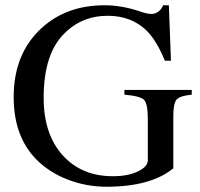

<svg xmlns="http://www.w3.org/2000/svg" viewBox="-20 -696 762 730"><path d="M709 -354V-336Q665 -332 652 -318Q639 -304 639 -256V-56Q553 14 385 14Q307 14 235.5 -14Q164 -42 115 -93Q32 -180 32 -327Q32 -493 139 -590Q233 -676 378 -676Q442 -676 511 -653Q538 -643 555 -643Q571 -643 583 -652.5Q595 -662 600 -676H622L630 -465H607Q575 -543 536 -581Q478 -636 390 -636Q290 -636 223 -567Q146 -490 146 -324Q146 -186 218 -106Q290 -26 409 -26Q466 -26 504 -44Q542 -62 542 -87V-244Q542 -302 527.5 -316.5Q513 -331 453 -336V-354Z"/></svg>

Font: STIX Math
Style: Regular
Weight: 400
Designer: MicroPress Inc., with final additions and corrections provided by Coen Hoffman, Elsevier (retired)
Version: Version 1.1.1